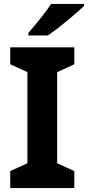

<svg xmlns="http://www.w3.org/2000/svg" viewBox="-20 -954 446 974"><path d="M357 0H32V-86L119 -126V-588L32 -628V-714H357V-628L270 -588V-126L357 -86ZM406 -924Q392 -910 369 -890Q346 -870 319.5 -848Q293 -826 267.5 -806.5Q242 -787 223 -774H124V-787Q140 -806 161.5 -831.5Q183 -857 204 -884.5Q225 -912 239 -934H406Z"/></svg>

Font: Noto Sans Devanagari
Style: Regular
Weight: 400
Designer: Jelle Bosma - Monotype Design Team
Foundry: Monotype Imaging Inc.
Version: Version 2.003